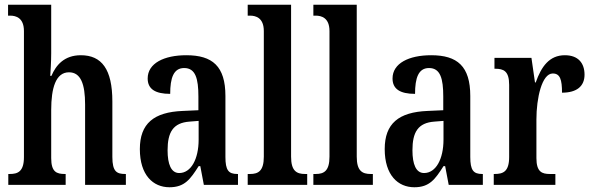

<svg xmlns="http://www.w3.org/2000/svg" viewBox="-20 -780 2499 810"><path d="M15 0H257V-46H254C219 -46 196 -54 196 -113V-316C196 -408 215 -475 271 -475C321 -475 339 -425 339 -339V0H511V-46H509C473 -46 454 -55 454 -118V-352C454 -488 409 -547 321 -547C251 -547 216 -505 197 -460H192C193 -476 196 -517 196 -555V-760H14V-714H23C47 -714 81 -705 81 -649V-117C81 -55 54 -46 21 -46H15Z M695 10C759 10 783 -24 818 -79H825L840 0H984V-46H981C944 -46 931 -62 931 -118V-375C931 -501 876 -547 766 -547C672 -547 603 -513 603 -449C603 -405 634 -384 698 -384C698 -451 712 -493 757 -493C805 -493 817 -448 817 -373V-315L751 -312C629 -307 570 -259 570 -151C570 -41 626 10 695 10ZM736 -50C702 -50 687 -87 687 -146C687 -222 710 -262 780 -267L818 -270V-191C818 -109 786 -50 736 -50Z M1025 0H1276V-46H1267C1231 -46 1208 -59 1208 -119V-760H1025V-714H1035C1059 -714 1093 -705 1093 -649V-119C1093 -59 1070 -46 1035 -46H1025Z M1302 0H1553V-46H1544C1508 -46 1485 -59 1485 -119V-760H1302V-714H1312C1336 -714 1370 -705 1370 -649V-119C1370 -59 1347 -46 1312 -46H1302Z M1728 10C1792 10 1816 -24 1851 -79H1858L1873 0H2017V-46H2014C1977 -46 1964 -62 1964 -118V-375C1964 -501 1909 -547 1799 -547C1705 -547 1636 -513 1636 -449C1636 -405 1667 -384 1731 -384C1731 -451 1745 -493 1790 -493C1838 -493 1850 -448 1850 -373V-315L1784 -312C1662 -307 1603 -259 1603 -151C1603 -41 1659 10 1728 10ZM1769 -50C1735 -50 1720 -87 1720 -146C1720 -222 1743 -262 1813 -267L1851 -270V-191C1851 -109 1819 -50 1769 -50Z M2063 0H2323V-46H2300C2267 -46 2243 -54 2243 -113V-276C2243 -366 2266 -470 2312 -470C2343 -470 2351 -444 2351 -389C2413 -389 2446 -416 2446 -465C2446 -513 2420 -547 2363 -547C2298 -547 2264 -500 2240 -432H2237L2222 -536H2066V-490H2069C2104 -490 2128 -481 2128 -422V-118C2128 -55 2102 -46 2066 -46H2063Z"/></svg>

Font: Noto Serif Sinhala ExtraCondensed SemiBold
Style: Regular
Weight: 600
Width: 2
Designer: Jelle Bosma - Monotype Design Team
Foundry: Monotype Imaging Inc.
Version: Version 2.007